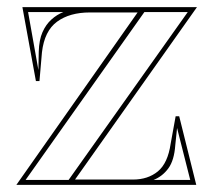

<svg xmlns="http://www.w3.org/2000/svg" viewBox="-20 -520 606 540"><path d="M26 0 367 -485H233Q176 -485 140.5 -459Q105 -433 98 -373L91 -292H81L43 -500H534L191 -15H354Q396 -15 424 -38Q452 -61 460 -116L474 -193H484L532 0ZM88 -323 89 -375Q90 -408 99.5 -429.5Q109 -451 124.5 -465Q140 -479 158 -486H59ZM52 -14H173L508 -486H386ZM412 -14H515L478 -160L473 -112Q470 -69 453.5 -46.5Q437 -24 412 -14Z"/></svg>

Font: Kalnia Glaze Thin Medium
Style: Regular
Weight: 500
Version: Version 1.110